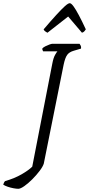

<svg xmlns="http://www.w3.org/2000/svg" viewBox="-139 -977 555 1197"><path d="M-25 200Q-37 200 -55.5 196.5Q-74 193 -91.5 187Q-109 181 -119 174Q-117 168 -114 161.5Q-111 155 -107 152Q-48 135 -4 109.5Q40 84 62 62L187 -580Q194 -617 204.5 -635Q215 -653 219 -657H130Q129 -660 126.5 -664.5Q124 -669 125 -675Q131 -682 144 -688.5Q157 -695 169.5 -699.5Q182 -704 187 -704H357Q360 -700 364 -692.5Q368 -685 366 -674L322 -661Q293 -653 280 -635Q267 -617 258 -575L134 43Q128 62 108 88.5Q88 115 62.5 140.5Q37 166 13 183Q-11 200 -25 200ZM157 -773Q147 -778 141 -783Q135 -788 133 -794Q179 -848 212 -884Q245 -920 265.5 -938.5Q286 -957 296 -957Q305 -957 319 -938Q333 -919 352.5 -882.5Q372 -846 396 -794Q393 -789 387.5 -782.5Q382 -776 372 -773L286 -874Z"/></svg>

Font: Texturina Medium 12pt ExtraLight
Style: Italic
Weight: 250
Italic angle: -11°
Version: Version 1.002